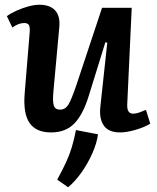

<svg xmlns="http://www.w3.org/2000/svg" viewBox="-20 -544 660 809"><path d="M9 -476Q25 -488 49.5 -499Q74 -510 99.5 -517Q125 -524 146 -524Q190 -524 212 -500.5Q234 -477 230 -431L205 -158Q201 -115 207 -98.5Q213 -82 233 -82Q255 -82 268 -103Q281 -124 302 -186L410 -511H535L516 -102Q515 -65 541 -65Q553 -65 567 -70Q581 -75 595 -81L613 -23Q589 -8 551.5 3Q514 14 486 14Q437 14 417 -15.5Q397 -45 403 -96L432 -364L424 -366L353 -137Q329 -60 292.5 -23Q256 14 195 14Q132 14 104.5 -26Q77 -66 84 -151L105 -407Q107 -431 101.5 -439Q96 -447 82 -447Q58 -447 32 -428ZM393 22Q388 59 369.5 101Q351 143 324.5 181Q298 219 267 245L221 213Q244 171 258.5 139.5Q273 108 282.5 76.5Q292 45 300 4Z"/></svg>

Font: Literata 12pt SemiBold
Style: Italic
Weight: 600
Italic angle: -2°
Designer: Latin by Veronika Burian and Jose Scaglione. Greek by Irene Vlachou. Cyrillic by Vera Evstafieva
Foundry: TypeTogether
Version: Version 3.002